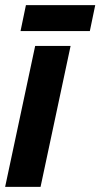

<svg xmlns="http://www.w3.org/2000/svg" viewBox="-29 -728 391 748"><path d="M-9 0 108 -549H246L129 0ZM51 -607 72 -708H342L321 -607Z"/></svg>

Font: Noto Sans ExtraCondensed ExtraBold
Style: Italic
Weight: 800
Width: 2
Italic angle: -12°
Designer: Monotype Design Team
Foundry: Monotype Imaging Inc.
Version: Version 2.013; ttfautohint (v1.8.4.7-5d5b)